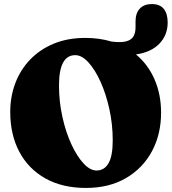

<svg xmlns="http://www.w3.org/2000/svg" viewBox="-20 -907 847 947"><path d="M401 -720Q470.5 -720 530 -702Q578.5 -696 604 -703.5Q629.5 -711 639 -728.8Q648.5 -746.5 648.5 -771.5V-801.5Q648.5 -842 669.5 -864.5Q690.5 -887 729 -887Q768.5 -887 787.8 -863.2Q807 -839.5 807 -796Q807 -734 766 -691.5Q725 -649 650.5 -638.5Q710 -589.5 742.2 -515.5Q774.5 -441.5 774.5 -351Q774.5 -245 729.5 -161Q684.5 -77 601.2 -28.5Q518 20 404 20Q287.5 20 203.8 -27Q120 -74 75.2 -158.5Q30.5 -243 30.5 -355Q30.5 -430.5 55.5 -496.8Q80.5 -563 128.8 -613.2Q177 -663.5 245.5 -691.8Q314 -720 401 -720ZM536 -214.5Q536 -293.5 519.5 -368.5Q503 -443.5 475.8 -503.8Q448.5 -564 416 -599.5Q383.5 -635 351 -635Q271 -635 271 -486Q271 -405.5 287.8 -330.2Q304.5 -255 332 -195.5Q359.5 -136 392 -101Q424.5 -66 456 -66Q494.5 -66 515.2 -101.8Q536 -137.5 536 -214.5Z"/></svg>

Font: Fraunces 9pt Soft Black
Style: Regular
Weight: 900
Version: Version 1.000;[b76b70a41]